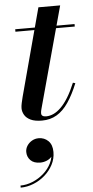

<svg xmlns="http://www.w3.org/2000/svg" viewBox="-60 -595 466 967"><g transform="rotate(-5 173.0 -111.5)"><path d="M141 10Q105.5 10 84 -0.2Q62.5 -10.5 53 -27Q43.5 -43.5 43.5 -61Q43.5 -71.5 46.8 -87Q50 -102.5 54 -117.5L172.5 -560H282.5L144 -52Q142.5 -47 141 -40.2Q139.5 -33.5 139.5 -26.5Q139.5 -9.5 164.5 -9.5Q182.5 -9.5 201.5 -18.2Q220.5 -27 239.2 -45.5Q258 -64 276.5 -94Q295 -124 312.5 -166.5L324.5 -163Q301.5 -106.5 275.2 -67.8Q249 -29 216.2 -9.5Q183.5 10 141 10ZM46.5 -447.5V-460H346.5V-447.5ZM4.5 337V326.5Q35 326.5 66 313.8Q97 301 122.2 278.8Q147.5 256.5 161.8 227Q176 197.5 173.5 164H183.5Q183.5 181.5 173 194.2Q162.5 207 146.5 213.5Q130.5 220 114 220Q81.5 220 64.8 202.8Q48 185.5 48 160.5Q48 144 57.2 129.5Q66.5 115 82 106Q97.5 97 116 97Q145 97 164.8 116.5Q184.5 136 184.5 172.5Q184.5 206.5 169 236.2Q153.5 266 127.5 288.8Q101.5 311.5 69.5 324.2Q37.5 337 4.5 337Z"/></g></svg>

Font: Bodoni Moda 18pt SemiBold
Style: Italic
Weight: 600
Italic angle: -13°
Designer: Owen Earl
Foundry: indestructible type
Version: Version 2.005